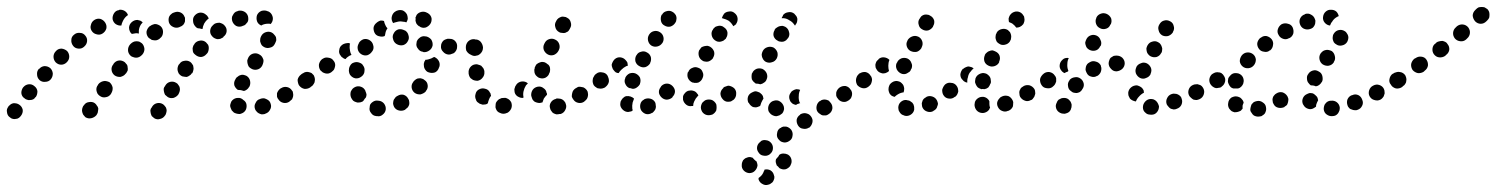

<svg xmlns="http://www.w3.org/2000/svg" viewBox="-36 -306 4280 549"><path d="M440 14Q441 10 440 6Q439 1 436 -2Q433 -6 430 -8Q422 -13 413 -11Q404 -9 399 -1L398 1Q395 4 394 9Q394 13 395 18Q396 22 398 26Q401 29 405 32Q413 37 422 34Q431 32 436 24L437 23Q439 19 440 14ZM29 8Q27 -1 20 -6Q16 -9 12 -10Q7 -11 3 -11Q-2 -10 -5 -8Q-9 -5 -12 -2V-1Q-18 6 -16 15Q-15 25 -7 30Q-4 33 1 34Q5 35 9 34Q14 34 18 31Q21 29 24 25Q30 17 29 8ZM244 13Q245 8 245 4Q244 -1 241 -4Q239 -8 235 -11Q228 -16 218 -14Q209 -13 204 -5L202 -3Q200 1 199 5Q198 10 199 14Q200 18 202 22Q205 26 208 29Q216 34 225 32Q234 30 240 23L241 21Q244 17 244 13ZM736 8Q741 0 738 -9Q737 -13 734 -17Q731 -20 727 -22Q723 -24 719 -25Q714 -25 710 -24L708 -23Q699 -21 695 -12Q690 -4 693 5Q694 9 697 12Q700 16 704 18Q708 20 712 21Q717 21 721 20L723 19Q732 16 736 8ZM641 19Q645 20 650 20Q654 19 658 17Q662 15 665 11Q670 4 669 -6Q668 -15 660 -20Q653 -27 644 -26Q635 -26 628 -19Q625 -16 624 -12Q622 -7 622 -3Q623 2 625 6Q626 10 630 13Q631 14 633 16Q637 18 641 19ZM799 -22Q801 -26 802 -30Q803 -35 802 -39Q802 -44 799 -47Q794 -55 785 -57Q776 -59 768 -54L766 -53Q762 -50 760 -47Q757 -43 756 -39Q756 -34 756 -30Q757 -25 760 -22Q765 -14 774 -12Q783 -10 791 -15L792 -16Q796 -19 799 -22ZM71 -45Q70 -54 62 -60Q55 -66 46 -65Q37 -64 31 -57L30 -56Q25 -49 25 -40Q26 -30 34 -25Q37 -22 41 -21Q46 -19 50 -20Q55 -20 59 -22Q63 -24 65 -28H66Q71 -35 71 -45ZM478 -46Q479 -51 478 -55Q477 -60 474 -63Q472 -67 468 -69Q460 -74 451 -72Q442 -70 437 -62L436 -60Q433 -57 432 -52Q432 -48 433 -43Q434 -39 436 -35Q439 -32 443 -29Q450 -24 460 -26Q469 -29 474 -36L475 -38Q477 -42 478 -46ZM286 -56Q284 -65 277 -71Q273 -73 268 -74Q264 -75 260 -74Q255 -73 252 -71Q248 -69 245 -65L244 -63Q241 -59 240 -55Q239 -51 240 -46Q241 -42 243 -38Q246 -34 249 -32Q257 -26 266 -28Q275 -29 281 -37L282 -39Q287 -47 286 -56ZM637 -79 638 -81Q640 -85 644 -87Q647 -90 651 -91Q656 -93 660 -92Q665 -91 669 -89Q677 -84 679 -75Q681 -66 677 -58L676 -57Q674 -53 670 -50Q666 -47 662 -46Q662 -46 662 -46Q661 -46 661 -46Q653 -49 644 -49Q637 -54 634 -62Q632 -71 637 -79ZM858 -64Q861 -68 862 -72Q862 -76 861 -81Q860 -85 858 -89Q852 -96 843 -98Q834 -100 826 -94L825 -93Q821 -90 819 -87Q816 -83 815 -78Q815 -74 816 -70Q817 -65 819 -62Q825 -54 834 -52Q843 -51 851 -56L852 -57Q856 -60 858 -64ZM115 -96Q114 -105 108 -111Q101 -117 91 -117Q82 -116 76 -109H75Q69 -102 70 -93Q70 -84 77 -77Q84 -71 93 -72Q103 -72 109 -79Q115 -86 115 -96ZM329 -104Q330 -109 329 -113Q329 -118 327 -121Q324 -125 321 -128Q313 -134 304 -133Q295 -132 289 -124L288 -122Q282 -115 283 -106Q284 -97 291 -91Q295 -88 299 -87Q303 -86 308 -86Q312 -87 316 -89Q320 -91 323 -95L325 -97Q327 -100 329 -104ZM517 -106Q518 -110 517 -114Q517 -119 514 -122Q512 -126 508 -129Q500 -134 491 -132Q482 -131 477 -123L475 -121Q473 -118 472 -113Q471 -109 472 -104Q473 -100 475 -96Q477 -93 481 -90Q485 -87 489 -87Q494 -86 498 -86Q502 -87 506 -90Q510 -92 512 -96L514 -97Q516 -101 517 -106ZM671 -133Q671 -128 672 -124Q673 -120 675 -116Q678 -112 682 -110Q690 -105 699 -107Q708 -109 713 -117L714 -119Q716 -123 717 -128Q718 -132 717 -136Q715 -141 713 -144Q710 -148 706 -150Q698 -155 689 -153Q680 -151 675 -143L674 -141Q672 -137 671 -133ZM162 -144Q162 -153 156 -160Q149 -166 140 -167Q130 -167 124 -160Q117 -153 117 -144Q117 -135 123 -128Q130 -121 139 -121Q148 -121 155 -128Q162 -135 162 -144ZM377 -166Q376 -176 370 -182Q366 -185 362 -187Q358 -188 354 -188Q349 -188 345 -186Q341 -184 338 -181L336 -179Q330 -172 330 -163Q330 -154 337 -147Q340 -144 344 -143Q349 -141 353 -141Q358 -141 362 -143Q366 -145 369 -148L371 -150Q377 -157 377 -166ZM560 -161Q561 -165 561 -169Q561 -174 559 -178Q556 -182 553 -185Q546 -191 537 -190Q527 -189 521 -182L520 -180Q517 -177 516 -173Q514 -168 515 -164Q515 -159 517 -155Q519 -152 523 -149Q530 -143 539 -143Q548 -144 554 -151L556 -153Q559 -156 560 -161ZM213 -188Q214 -197 208 -204Q202 -212 192 -212Q183 -213 176 -207Q168 -201 168 -192Q167 -183 173 -175Q178 -168 188 -167Q197 -166 204 -172L205 -173Q212 -179 213 -188ZM708 -193Q707 -188 709 -184Q710 -180 713 -176Q716 -173 720 -171Q728 -167 737 -170Q746 -172 750 -181L751 -183Q753 -187 754 -191Q754 -195 753 -200Q751 -204 748 -207Q745 -211 741 -213Q733 -217 724 -214Q715 -211 711 -203L710 -201Q708 -197 708 -193ZM430 -212Q431 -221 426 -228Q423 -232 419 -234Q415 -236 411 -237Q406 -238 402 -236Q398 -235 394 -232L392 -231Q385 -225 383 -216Q382 -207 388 -199Q391 -196 395 -194Q398 -191 403 -191Q407 -190 412 -191Q416 -192 420 -195L422 -197Q429 -202 430 -212ZM612 -216Q613 -225 607 -232Q604 -236 600 -238Q596 -240 592 -241Q587 -241 583 -240Q578 -239 575 -236L573 -234Q566 -228 565 -219Q564 -210 570 -203Q573 -199 577 -197Q581 -195 585 -194Q590 -194 594 -195Q598 -197 602 -199L603 -201Q611 -207 612 -216ZM268 -224Q270 -233 265 -241Q260 -249 251 -252Q242 -254 234 -249Q226 -244 224 -235Q221 -226 226 -218Q231 -210 240 -208Q249 -205 257 -210Q265 -215 268 -224ZM341 -209Q337 -212 335 -217Q333 -222 333 -227V-228Q334 -237 341 -243Q348 -249 357 -249Q361 -248 365 -247Q369 -245 372 -242Q369 -239 367 -236Q362 -228 361 -219Q361 -214 361 -210Q357 -211 353 -211Q347 -210 341 -209ZM533 -225Q532 -225 530 -225Q528 -226 526 -227Q524 -229 522 -231Q522 -231 522 -231Q516 -238 516 -247Q515 -256 522 -263Q525 -266 529 -268Q533 -270 538 -270Q542 -270 547 -268Q551 -266 554 -263Q556 -262 557 -260Q558 -258 559 -257Q560 -255 561 -253L559 -252Q552 -246 548 -239Q544 -231 543 -223Q543 -223 543 -223Q542 -223 542 -223Q538 -224 533 -225ZM478 -229 476 -228Q467 -225 459 -229Q450 -233 447 -242Q446 -246 446 -250Q446 -255 448 -259Q450 -263 454 -266Q457 -269 461 -270L464 -271Q472 -274 481 -270Q489 -266 492 -257Q493 -256 493 -255Q493 -254 493 -253Q493 -250 493 -247Q493 -246 493 -245Q492 -240 488 -235Q484 -231 478 -229ZM666 -236Q669 -239 672 -243Q674 -247 674 -251Q674 -256 673 -260Q670 -269 662 -273Q654 -277 645 -275L643 -274Q638 -273 635 -270Q632 -267 630 -263Q627 -259 627 -254Q627 -250 628 -246Q631 -237 639 -232Q647 -228 656 -231L658 -232Q663 -233 666 -236ZM290 -268Q295 -276 304 -277L305 -278Q313 -279 320 -275Q327 -271 330 -263Q328 -262 326 -260Q319 -254 315 -245Q312 -239 311 -233Q303 -232 295 -237Q288 -242 286 -251Q285 -260 290 -268ZM704 -270Q707 -273 712 -275Q716 -276 720 -276Q725 -276 729 -274Q730 -274 732 -273Q740 -269 743 -260Q746 -252 742 -243Q741 -242 740 -240Q739 -239 738 -237Q737 -238 736 -238Q726 -239 717 -236Q714 -235 711 -233Q702 -237 699 -245Q696 -254 699 -263Q701 -267 704 -270Z M1058 22Q1066 16 1067 7Q1068 -2 1062 -10Q1056 -17 1047 -18Q1047 -18 1046 -18Q1042 -19 1037 -18Q1033 -17 1029 -14Q1026 -12 1023 -8Q1021 -4 1021 1Q1019 10 1025 17Q1030 25 1040 26Q1041 26 1042 26Q1051 28 1058 22ZM1130 1Q1133 -3 1134 -7Q1135 -11 1134 -16Q1134 -20 1131 -24Q1127 -32 1118 -35Q1109 -37 1101 -32L1099 -31Q1095 -29 1093 -25Q1090 -22 1089 -18Q1088 -13 1088 -9Q1089 -4 1091 0Q1096 8 1105 10Q1114 12 1122 8L1123 7Q1127 4 1130 1ZM991 -13Q986 -12 982 -14Q978 -15 974 -18Q971 -21 969 -25Q968 -26 968 -27Q966 -31 966 -36Q966 -40 967 -44Q969 -48 972 -52Q975 -55 979 -57Q987 -61 996 -58Q1005 -55 1009 -46Q1009 -46 1009 -45Q1011 -41 1012 -36Q1012 -31 1010 -27Q1006 -23 1004 -19Q1004 -18 1003 -18Q1002 -17 1001 -16Q1000 -15 999 -15Q995 -13 991 -13ZM1187 -62Q1186 -72 1178 -77Q1175 -80 1171 -81Q1166 -83 1162 -82Q1157 -82 1153 -79Q1150 -77 1147 -74L1146 -72Q1140 -65 1141 -56Q1142 -47 1149 -41Q1153 -38 1157 -37Q1161 -36 1166 -36Q1170 -37 1174 -39Q1178 -41 1181 -44L1182 -46Q1188 -53 1187 -62ZM861 -66Q864 -70 864 -74Q865 -78 864 -83Q863 -87 861 -91Q858 -94 855 -97Q851 -99 846 -100Q842 -101 838 -100Q833 -99 830 -96L828 -95Q824 -93 822 -89Q820 -85 819 -81Q818 -77 819 -72Q820 -68 823 -64Q828 -57 837 -55Q846 -53 854 -59H855Q859 -62 861 -66ZM962 -100Q963 -95 965 -92Q968 -88 971 -86Q975 -83 980 -82Q989 -81 996 -86Q1004 -91 1006 -100V-102Q1007 -106 1006 -111Q1005 -115 1002 -119Q1000 -123 996 -125Q992 -127 988 -128Q984 -129 979 -128Q975 -127 971 -125Q967 -122 965 -118Q963 -115 962 -110V-109Q961 -104 962 -100ZM919 -107Q921 -111 922 -116Q923 -120 922 -124Q921 -129 918 -132Q913 -140 903 -141Q894 -143 887 -138L885 -137Q878 -131 876 -122Q875 -113 880 -105Q883 -102 887 -99Q891 -97 895 -96Q899 -95 904 -96Q908 -97 912 -100L913 -101Q917 -104 919 -107ZM1219 -113 1220 -114Q1223 -123 1219 -131Q1215 -139 1206 -143Q1206 -143 1205 -143Q1205 -143 1205 -143Q1197 -138 1188 -136Q1184 -135 1180 -135Q1180 -133 1179 -132Q1178 -131 1177 -129V-128Q1175 -123 1176 -119Q1176 -114 1178 -110Q1180 -106 1183 -103Q1186 -100 1190 -99Q1199 -96 1208 -99Q1216 -103 1219 -112ZM934 -163Q935 -173 943 -178L944 -179Q948 -181 952 -182Q957 -183 961 -183Q962 -183 963 -182Q964 -182 965 -182Q965 -180 964 -178Q963 -169 965 -160Q966 -154 969 -149Q963 -147 958 -143Q955 -141 952 -137Q947 -138 944 -141Q940 -143 938 -147Q932 -154 934 -163ZM987 -165Q989 -156 997 -151Q1005 -146 1014 -148Q1023 -151 1028 -159L1029 -160Q1034 -168 1031 -177Q1029 -186 1021 -191Q1013 -196 1004 -194Q995 -191 990 -183V-182Q985 -174 987 -165ZM1336 -155Q1342 -162 1342 -171Q1342 -175 1341 -180Q1339 -184 1336 -187Q1333 -190 1328 -192Q1324 -193 1320 -194H1318Q1309 -194 1302 -187Q1296 -180 1296 -171Q1296 -167 1297 -162Q1299 -158 1302 -155Q1305 -152 1309 -150Q1314 -149 1318 -149H1320Q1329 -148 1336 -155ZM1256 -152Q1261 -153 1264 -156Q1267 -159 1269 -163Q1271 -167 1271 -172Q1272 -181 1266 -188Q1260 -195 1250 -195H1249Q1244 -196 1240 -194Q1236 -193 1232 -190Q1229 -187 1227 -183Q1225 -179 1225 -174Q1224 -165 1231 -158Q1237 -151 1246 -150H1248Q1252 -150 1256 -152ZM1192 -162Q1199 -167 1201 -176Q1202 -185 1197 -193Q1191 -200 1182 -202H1180Q1176 -203 1172 -202Q1167 -201 1164 -198Q1160 -195 1158 -192Q1155 -188 1155 -183Q1153 -174 1159 -167Q1164 -159 1173 -158L1175 -157Q1184 -156 1192 -162ZM1117 -177Q1126 -180 1130 -188Q1135 -196 1132 -205Q1130 -214 1122 -219Q1121 -219 1121 -219Q1112 -224 1103 -222Q1094 -219 1090 -211Q1085 -203 1088 -194Q1090 -185 1098 -180Q1099 -180 1100 -179Q1108 -175 1117 -177ZM1032 -226Q1033 -235 1041 -241L1042 -242Q1046 -245 1051 -247Q1056 -248 1062 -246Q1063 -240 1066 -234Q1068 -229 1072 -225Q1071 -223 1070 -222Q1066 -215 1065 -206Q1065 -205 1064 -203Q1057 -200 1050 -202Q1042 -203 1037 -209Q1032 -216 1032 -226ZM1169 -272Q1178 -274 1186 -269Q1187 -269 1188 -268Q1196 -263 1198 -254Q1199 -244 1194 -237Q1191 -233 1188 -231Q1184 -228 1180 -227Q1175 -226 1171 -227Q1166 -228 1163 -231Q1162 -231 1162 -231Q1158 -234 1155 -238Q1153 -242 1152 -247Q1153 -252 1152 -256Q1153 -258 1154 -260Q1154 -261 1155 -263Q1160 -270 1169 -272ZM1085 -261Q1088 -270 1096 -274Q1097 -275 1098 -275Q1107 -279 1116 -276Q1124 -272 1128 -264Q1130 -258 1130 -252Q1129 -247 1126 -242Q1121 -244 1116 -244Q1107 -246 1098 -243Q1093 -242 1088 -240Q1088 -241 1087 -242Q1086 -243 1086 -244Q1082 -252 1085 -261Z M1580 9Q1585 0 1582 -8Q1581 -13 1578 -16Q1575 -20 1571 -22Q1567 -24 1563 -24Q1558 -25 1554 -24Q1553 -23 1553 -23Q1544 -21 1539 -13Q1534 -5 1537 4Q1538 9 1541 12Q1543 16 1547 18Q1551 20 1555 21Q1560 21 1564 20Q1565 20 1567 20Q1576 17 1580 9ZM1426 4Q1429 -4 1426 -13Q1424 -17 1421 -20Q1418 -23 1413 -25Q1409 -27 1405 -26Q1400 -26 1396 -25Q1396 -24 1395 -24Q1391 -23 1388 -20Q1384 -16 1382 -12Q1381 -8 1381 -4Q1380 1 1382 5Q1385 14 1394 17Q1402 21 1411 18Q1412 17 1414 17Q1422 13 1426 4ZM1348 -7Q1344 -6 1340 -8Q1335 -9 1332 -12Q1328 -14 1326 -18Q1326 -19 1325 -21Q1321 -29 1324 -38Q1326 -47 1335 -51Q1343 -55 1352 -52Q1361 -50 1365 -41Q1365 -41 1366 -40Q1367 -38 1367 -36Q1368 -34 1368 -32Q1364 -27 1362 -21Q1360 -16 1359 -11Q1358 -10 1358 -10Q1357 -10 1357 -9Q1353 -7 1348 -7ZM1502 -12Q1497 -13 1493 -15Q1490 -17 1487 -21Q1485 -25 1484 -29Q1483 -31 1483 -32Q1482 -41 1487 -49Q1492 -56 1501 -58Q1511 -60 1518 -54Q1526 -49 1527 -40Q1528 -39 1528 -39Q1528 -38 1528 -37Q1528 -36 1528 -35Q1523 -30 1519 -24Q1517 -19 1515 -13Q1514 -13 1513 -13Q1512 -12 1510 -12Q1506 -11 1502 -12ZM1642 -23Q1644 -26 1645 -31Q1646 -35 1645 -40Q1645 -44 1642 -48Q1640 -51 1636 -54Q1632 -57 1628 -57Q1624 -58 1619 -58Q1615 -57 1611 -54L1609 -53Q1606 -51 1603 -47Q1601 -44 1600 -39Q1599 -35 1599 -30Q1600 -26 1603 -22Q1608 -14 1617 -12Q1626 -10 1634 -15L1636 -17Q1639 -19 1642 -23ZM1461 -45Q1463 -54 1468 -62Q1471 -65 1473 -67Q1473 -68 1473 -68Q1473 -68 1473 -68Q1466 -74 1456 -73Q1447 -72 1441 -65L1440 -63Q1437 -60 1436 -55Q1434 -51 1435 -47Q1435 -42 1437 -38Q1439 -34 1443 -31Q1446 -29 1451 -27Q1455 -26 1459 -26Q1460 -27 1460 -27Q1461 -27 1461 -27Q1461 -27 1461 -28Q1459 -36 1461 -45ZM1705 -72Q1706 -81 1701 -89Q1695 -96 1686 -98Q1677 -100 1669 -94L1668 -93Q1664 -91 1662 -87Q1659 -83 1659 -79Q1658 -74 1659 -70Q1660 -65 1662 -62Q1665 -58 1669 -56Q1672 -53 1677 -53Q1681 -52 1686 -53Q1690 -54 1694 -56L1695 -57Q1703 -63 1705 -72ZM1307 -86Q1309 -82 1313 -80Q1316 -77 1321 -76Q1325 -75 1330 -75Q1339 -77 1344 -84Q1350 -91 1349 -101V-103Q1348 -107 1346 -111Q1343 -115 1340 -118Q1336 -120 1332 -121Q1328 -123 1323 -122Q1314 -121 1308 -113Q1303 -106 1304 -97V-95Q1305 -90 1307 -86ZM1492 -102Q1492 -98 1494 -94Q1496 -90 1500 -87Q1503 -84 1507 -83Q1516 -80 1524 -84Q1533 -89 1535 -98L1536 -99Q1537 -104 1537 -108Q1537 -113 1535 -117Q1533 -121 1529 -123Q1526 -126 1521 -128Q1517 -129 1513 -129Q1508 -128 1504 -126Q1500 -124 1497 -121Q1495 -117 1493 -113V-111Q1491 -107 1492 -102ZM1306 -153Q1313 -146 1322 -146Q1327 -147 1331 -148Q1335 -150 1338 -153Q1341 -156 1343 -160Q1345 -165 1345 -169V-171Q1344 -180 1338 -187Q1331 -194 1322 -193Q1317 -193 1313 -192Q1309 -190 1306 -187Q1303 -184 1301 -180Q1299 -175 1300 -171V-169Q1300 -160 1306 -153ZM1519 -163Q1523 -154 1531 -150Q1539 -146 1548 -149Q1557 -153 1561 -161L1562 -163Q1566 -171 1563 -180Q1560 -189 1551 -193Q1543 -197 1534 -194Q1525 -191 1521 -182L1520 -180Q1516 -172 1519 -163ZM1552 -228Q1554 -219 1563 -214Q1566 -212 1571 -212Q1575 -211 1580 -212Q1584 -214 1588 -216Q1591 -219 1593 -223L1594 -225Q1599 -233 1596 -242Q1594 -251 1586 -255Q1582 -258 1577 -258Q1573 -259 1569 -258Q1564 -256 1561 -254Q1557 -251 1555 -247L1554 -245Q1549 -237 1552 -228Z M2148 184Q2150 181 2150 179Q2159 177 2167 181Q2175 186 2177 195Q2179 199 2178 204Q2177 208 2175 212Q2173 216 2169 218Q2166 221 2161 222Q2152 225 2144 220Q2136 216 2133 207Q2133 206 2133 205Q2133 204 2133 203Q2135 201 2138 199Q2145 193 2148 184ZM2129 161Q2128 158 2127 155Q2126 155 2126 155Q2120 150 2116 145Q2114 144 2112 144Q2110 143 2108 143Q2103 143 2099 145Q2095 146 2092 149Q2088 152 2087 156Q2085 160 2085 165Q2084 175 2091 182Q2097 188 2106 189Q2116 189 2122 183Q2129 176 2130 167V166Q2130 164 2129 161ZM2227 150Q2229 159 2224 167V168Q2221 172 2218 174Q2214 177 2210 178Q2205 179 2201 178Q2197 177 2193 175Q2193 175 2192 174Q2192 174 2192 174Q2192 174 2192 174Q2189 170 2185 167Q2184 165 2184 164Q2183 162 2183 161Q2182 158 2182 155Q2182 152 2183 149Q2187 145 2190 141Q2191 139 2192 137Q2197 133 2204 133Q2211 133 2217 136Q2225 141 2227 150ZM2165 135Q2165 135 2165 135Q2173 129 2174 120Q2175 111 2170 104Q2164 96 2155 95Q2146 93 2139 98V99Q2131 104 2129 113Q2127 122 2133 130Q2138 138 2147 139Q2156 141 2164 136Q2164 136 2165 135ZM2230 83Q2232 74 2227 66Q2224 62 2221 60Q2217 57 2212 56Q2208 56 2204 56Q2199 57 2196 60H2195Q2187 65 2186 75Q2184 84 2189 91Q2192 95 2196 98Q2199 100 2204 101Q2208 102 2212 101Q2217 100 2221 97Q2229 92 2230 83ZM2287 44Q2289 35 2283 27Q2281 24 2277 21Q2273 19 2269 18Q2265 17 2260 18Q2256 19 2252 21V22Q2244 27 2242 36Q2241 45 2246 53Q2251 61 2260 62Q2269 64 2277 59H2278Q2285 53 2287 44ZM2197 21Q2201 19 2203 15Q2205 11 2206 6Q2206 2 2205 -2Q2202 -11 2194 -16Q2186 -21 2177 -18Q2168 -16 2163 -7Q2159 1 2161 10Q2162 14 2165 17Q2168 21 2172 23Q2176 25 2180 26Q2184 27 2189 25Q2194 24 2197 21ZM2344 5Q2345 -4 2340 -11Q2337 -15 2334 -18Q2330 -20 2326 -21Q2321 -22 2317 -21Q2312 -20 2309 -17H2308Q2301 -12 2299 -3Q2297 7 2302 14Q2305 18 2309 20Q2312 23 2317 24Q2321 24 2326 24Q2330 23 2334 20Q2342 15 2344 5ZM2007 17Q2010 14 2012 10Q2013 5 2013 1Q2013 -4 2012 -8Q2008 -16 2000 -20Q1991 -23 1982 -20Q1978 -18 1975 -15Q1971 -12 1970 -8Q1968 -3 1968 1Q1968 6 1970 10Q1973 18 1982 22Q1990 25 1999 22H2000Q2004 20 2007 17ZM1835 11Q1838 8 1839 3Q1840 -1 1839 -5Q1839 -10 1837 -14Q1832 -22 1823 -24Q1814 -26 1806 -22L1805 -21Q1797 -17 1795 -8Q1793 1 1797 9Q1802 17 1811 20Q1820 22 1828 17H1829Q1832 15 1835 11ZM1749 11Q1741 6 1738 -3Q1737 -8 1738 -12Q1738 -16 1741 -20Q1743 -24 1747 -27Q1750 -30 1754 -31Q1761 -32 1767 -30Q1773 -28 1777 -24Q1775 -19 1773 -13Q1771 -4 1772 5Q1773 7 1773 10Q1772 11 1770 12Q1768 13 1766 13Q1757 16 1749 11ZM2126 1Q2122 1 2117 0Q2113 -2 2110 -5Q2107 -8 2105 -12H2104Q2100 -21 2103 -30Q2106 -38 2115 -42Q2119 -44 2123 -45Q2128 -45 2132 -43Q2136 -42 2139 -39Q2143 -36 2145 -32Q2146 -30 2146 -28Q2147 -26 2147 -24Q2145 -21 2144 -19Q2140 -12 2138 -4Q2137 -3 2137 -3Q2136 -2 2135 -2Q2131 0 2126 1ZM1927 -6Q1919 -12 1917 -21Q1917 -26 1917 -30Q1918 -35 1921 -38Q1924 -42 1927 -44Q1931 -47 1936 -47Q1940 -48 1944 -47Q1949 -46 1952 -44Q1955 -42 1957 -39Q1960 -36 1961 -33Q1960 -32 1959 -31Q1953 -25 1949 -16Q1946 -10 1946 -3Q1945 -3 1945 -3Q1944 -3 1943 -3Q1934 -1 1927 -6ZM2221 -24Q2220 -29 2221 -33Q2222 -37 2225 -41Q2227 -45 2231 -47Q2236 -50 2241 -51Q2247 -51 2252 -49Q2248 -41 2248 -32Q2247 -23 2250 -14Q2251 -13 2252 -11Q2250 -11 2249 -10Q2244 -9 2240 -6Q2235 -7 2231 -9Q2227 -12 2224 -16Q2222 -20 2221 -24ZM2397 -25Q2399 -29 2400 -33Q2401 -38 2400 -42Q2399 -47 2396 -50Q2391 -58 2382 -60Q2373 -61 2365 -56Q2361 -53 2359 -50Q2356 -46 2355 -41Q2355 -37 2355 -33Q2356 -28 2359 -25Q2364 -17 2373 -15Q2383 -13 2390 -19H2391Q2394 -22 2397 -25ZM2062 -21Q2069 -28 2069 -37Q2070 -46 2064 -53Q2061 -56 2057 -58Q2053 -60 2048 -61Q2044 -61 2040 -59Q2035 -58 2032 -55V-54Q2025 -48 2024 -39Q2024 -30 2030 -23Q2033 -19 2037 -17Q2041 -15 2045 -15Q2050 -15 2054 -16Q2058 -18 2062 -21ZM1892 -36Q1894 -40 1894 -45Q1894 -49 1892 -53Q1890 -57 1887 -60Q1880 -67 1871 -67Q1862 -67 1855 -60Q1852 -56 1850 -52Q1848 -48 1848 -43Q1848 -39 1850 -35Q1852 -31 1855 -28Q1862 -21 1871 -21Q1881 -22 1887 -28V-29Q1890 -32 1892 -36ZM1752 -66Q1748 -74 1752 -83V-84Q1756 -92 1764 -96Q1773 -99 1781 -96Q1790 -92 1794 -84Q1797 -75 1794 -67V-66Q1791 -60 1785 -56Q1780 -52 1773 -52Q1769 -53 1766 -54Q1765 -54 1765 -54Q1764 -54 1764 -54Q1764 -54 1764 -54Q1756 -57 1752 -66ZM2453 -64Q2456 -68 2456 -73Q2457 -77 2456 -81Q2455 -86 2453 -89Q2447 -97 2438 -99Q2429 -100 2421 -95Q2417 -92 2415 -88Q2413 -85 2412 -80Q2411 -76 2412 -71Q2413 -67 2415 -63Q2421 -56 2430 -54Q2439 -52 2447 -58Q2451 -61 2453 -64ZM1701 -65Q1704 -69 1705 -73Q1705 -78 1704 -82Q1703 -86 1701 -90Q1696 -98 1686 -99Q1677 -101 1670 -96L1669 -95Q1665 -93 1663 -89Q1661 -85 1660 -81Q1659 -77 1660 -72Q1661 -68 1664 -64Q1669 -57 1678 -55Q1687 -53 1695 -59Q1699 -61 1701 -65ZM2113 -87Q2113 -92 2114 -96L2115 -97Q2118 -105 2127 -109Q2135 -112 2144 -109Q2148 -107 2151 -104Q2154 -101 2156 -97Q2158 -92 2158 -88Q2158 -83 2156 -79Q2154 -73 2149 -70Q2144 -66 2138 -65Q2132 -67 2125 -67Q2122 -69 2119 -72Q2116 -75 2114 -79Q2113 -83 2113 -87ZM1931 -83Q1928 -91 1931 -100H1932Q1935 -109 1944 -112Q1952 -116 1961 -112Q1970 -109 1973 -100Q1977 -92 1973 -83Q1971 -78 1968 -75Q1965 -72 1961 -70Q1958 -69 1956 -69Q1953 -69 1951 -69Q1950 -69 1949 -69Q1947 -70 1945 -70Q1945 -70 1944 -70Q1944 -70 1944 -70Q1935 -74 1931 -83ZM1715 -112Q1713 -117 1713 -121Q1714 -125 1716 -129Q1718 -133 1721 -136L1722 -137Q1729 -143 1738 -142Q1747 -141 1753 -134Q1756 -131 1758 -127Q1759 -122 1759 -118Q1757 -117 1755 -117Q1747 -113 1740 -106Q1736 -102 1733 -97Q1729 -97 1725 -99Q1722 -101 1719 -105Q1716 -108 1715 -112ZM1781 -130Q1784 -121 1792 -117Q1800 -112 1809 -114Q1818 -117 1823 -125V-126Q1827 -134 1825 -143Q1822 -152 1814 -156Q1806 -161 1797 -158Q1788 -156 1784 -148L1783 -147Q1779 -139 1781 -130ZM2145 -160Q2143 -156 2142 -151Q2142 -147 2143 -143Q2145 -138 2147 -135Q2150 -131 2154 -129Q2163 -125 2171 -128Q2180 -130 2185 -139Q2189 -147 2187 -156Q2184 -165 2176 -170Q2167 -174 2158 -171Q2149 -168 2145 -160ZM1962 -147Q1964 -138 1972 -133Q1976 -130 1980 -130Q1985 -129 1989 -130Q1993 -131 1997 -134Q2001 -137 2003 -140V-141Q2008 -149 2006 -158Q2003 -167 1995 -172Q1992 -174 1987 -175Q1983 -175 1978 -174Q1974 -173 1970 -171Q1967 -168 1965 -164H1964Q1960 -156 1962 -147ZM1817 -190Q1819 -181 1826 -176Q1834 -171 1843 -173Q1852 -175 1857 -182L1858 -183Q1863 -191 1861 -200Q1859 -209 1851 -214Q1843 -219 1834 -217Q1825 -215 1820 -207Q1815 -199 1817 -190ZM2176 -203Q2179 -194 2187 -190Q2191 -187 2195 -187Q2200 -186 2204 -187Q2208 -188 2212 -191Q2215 -194 2218 -198Q2223 -206 2220 -215Q2218 -224 2210 -229Q2206 -231 2202 -232Q2197 -232 2193 -231Q2189 -230 2185 -227Q2181 -225 2179 -221V-220Q2174 -212 2176 -203ZM1999 -205Q2001 -196 2008 -191Q2012 -188 2016 -187Q2021 -186 2025 -187Q2029 -188 2033 -190Q2037 -193 2040 -196V-197Q2045 -204 2044 -214Q2042 -223 2034 -228Q2031 -231 2026 -232Q2022 -233 2018 -232Q2013 -231 2009 -229Q2006 -226 2003 -223V-222Q1997 -215 1999 -205ZM1854 -246Q1856 -237 1864 -233Q1872 -228 1881 -230Q1890 -233 1895 -241Q1898 -245 1898 -250Q1899 -254 1898 -258Q1897 -263 1894 -266Q1891 -270 1887 -272Q1879 -277 1870 -274Q1861 -272 1857 -264H1856Q1852 -256 1854 -246ZM2033 -264V-265Q2038 -272 2048 -273Q2057 -275 2064 -269Q2072 -263 2073 -254Q2074 -245 2069 -238V-237Q2067 -235 2065 -234Q2063 -232 2061 -231Q2060 -233 2059 -234Q2054 -242 2047 -247Q2040 -251 2032 -253Q2030 -254 2028 -254Q2029 -257 2030 -259Q2031 -262 2033 -264ZM2203 -262V-263Q2209 -270 2218 -271Q2227 -273 2235 -267Q2238 -264 2241 -260Q2243 -257 2244 -252Q2244 -248 2243 -243Q2242 -239 2239 -236V-235Q2239 -235 2238 -234Q2238 -233 2237 -233Q2236 -235 2234 -237Q2229 -244 2221 -248Q2214 -253 2205 -254Q2202 -254 2199 -254Q2200 -257 2201 -258Q2202 -260 2203 -262Z M2568 22Q2560 27 2551 25L2549 24Q2545 23 2542 21Q2538 18 2536 14Q2533 10 2533 6Q2532 2 2533 -3Q2535 -12 2543 -17Q2551 -22 2560 -19H2561Q2566 -18 2569 -15Q2573 -13 2575 -9Q2576 -8 2576 -7Q2577 -5 2577 -4Q2578 -1 2578 2Q2578 4 2578 5Q2578 7 2578 8Q2576 17 2568 22ZM2771 17Q2762 16 2756 9Q2755 8 2754 6Q2752 3 2751 -2Q2750 -6 2751 -10Q2751 -15 2754 -19Q2756 -22 2760 -25Q2767 -30 2777 -29Q2786 -27 2791 -20Q2792 -19 2792 -18Q2793 -17 2793 -16Q2793 -13 2793 -9Q2793 -3 2795 2Q2793 5 2792 8Q2790 10 2788 12Q2780 18 2771 17ZM2640 6Q2643 3 2644 -2Q2646 -6 2646 -10Q2645 -15 2643 -19Q2639 -27 2630 -30Q2621 -33 2613 -29L2612 -28Q2608 -26 2605 -23Q2602 -20 2601 -15Q2599 -11 2600 -7Q2600 -2 2602 2Q2606 10 2615 13Q2624 16 2632 12L2633 11Q2637 9 2640 6ZM2855 6Q2858 3 2860 -1Q2861 -5 2861 -10Q2862 -14 2860 -18Q2856 -27 2848 -31Q2839 -34 2831 -31L2829 -30Q2825 -29 2822 -25Q2819 -22 2817 -18Q2815 -14 2815 -10Q2815 -5 2817 -1Q2821 8 2829 11Q2838 15 2846 11H2847Q2852 9 2855 6ZM2919 -26Q2922 -29 2923 -34Q2925 -38 2924 -42Q2924 -47 2922 -51Q2917 -59 2908 -62Q2899 -64 2891 -60L2890 -59Q2886 -57 2883 -54Q2881 -50 2879 -46Q2878 -42 2879 -37Q2879 -33 2881 -29Q2886 -21 2895 -18Q2903 -15 2912 -20H2913Q2917 -22 2919 -26ZM2701 -36Q2703 -40 2704 -44Q2704 -49 2703 -53Q2702 -57 2699 -61Q2696 -65 2692 -67Q2688 -69 2684 -69Q2680 -70 2675 -69Q2671 -68 2667 -65L2666 -64Q2663 -61 2661 -57Q2659 -53 2658 -49Q2658 -45 2659 -40Q2660 -36 2663 -32Q2668 -25 2678 -24Q2687 -23 2694 -29H2695Q2699 -32 2701 -36ZM2505 -46Q2504 -51 2505 -55V-56Q2506 -60 2508 -64Q2511 -68 2514 -70Q2518 -73 2523 -74Q2527 -75 2531 -74Q2536 -73 2539 -71Q2543 -68 2546 -64Q2548 -61 2549 -56Q2550 -52 2549 -48V-46Q2549 -45 2548 -44Q2548 -43 2548 -42Q2539 -41 2531 -36Q2526 -33 2522 -29Q2518 -30 2514 -32Q2511 -34 2508 -38Q2506 -42 2505 -46ZM2760 -56Q2757 -59 2755 -63Q2753 -67 2752 -71Q2752 -75 2753 -80V-81Q2756 -90 2764 -94Q2773 -99 2782 -96Q2786 -95 2789 -92Q2793 -89 2795 -85Q2797 -81 2797 -77Q2798 -72 2797 -68L2796 -67Q2794 -61 2790 -56Q2785 -52 2779 -51Q2774 -52 2769 -51Q2769 -51 2769 -51Q2768 -52 2768 -52Q2764 -53 2760 -56ZM2980 -64Q2983 -68 2983 -73Q2984 -77 2983 -81Q2982 -86 2980 -89Q2974 -97 2965 -99Q2956 -100 2948 -95V-94Q2940 -89 2938 -80Q2937 -71 2942 -63Q2947 -55 2956 -54Q2966 -52 2973 -57L2974 -58Q2978 -61 2980 -64ZM2454 -65Q2456 -69 2457 -74Q2458 -78 2457 -82Q2456 -87 2453 -90Q2448 -98 2439 -100Q2430 -101 2422 -96H2421Q2418 -93 2415 -89Q2413 -85 2412 -81Q2411 -77 2412 -72Q2413 -68 2415 -64Q2421 -57 2430 -55Q2439 -53 2447 -58L2448 -59Q2451 -62 2454 -65ZM2740 -102Q2743 -107 2748 -110Q2745 -113 2742 -114Q2738 -115 2734 -116Q2730 -116 2726 -114Q2721 -112 2718 -109H2717Q2711 -102 2710 -93Q2710 -83 2717 -77Q2719 -74 2723 -72Q2726 -70 2730 -70Q2729 -78 2732 -86V-87Q2734 -96 2740 -102ZM2526 -117Q2526 -113 2528 -108Q2530 -104 2533 -101Q2536 -98 2540 -96Q2544 -94 2549 -94Q2553 -94 2557 -96Q2561 -98 2565 -101Q2568 -104 2569 -108L2570 -109Q2574 -118 2570 -126Q2567 -135 2558 -139Q2549 -142 2541 -139Q2532 -135 2529 -127L2528 -126Q2526 -122 2526 -117ZM2505 -102 2504 -101Q2501 -99 2496 -97Q2492 -96 2488 -96Q2483 -97 2479 -99Q2475 -101 2472 -105Q2470 -108 2468 -112Q2467 -117 2467 -121Q2468 -126 2470 -130Q2472 -133 2476 -136V-137Q2483 -143 2492 -142Q2501 -141 2507 -135V-134Q2504 -127 2504 -118Q2504 -110 2506 -103Q2506 -103 2505 -103Q2505 -102 2505 -102ZM2779 -130Q2782 -122 2791 -118Q2799 -114 2808 -117Q2817 -120 2821 -128V-130Q2825 -138 2822 -147Q2819 -155 2810 -159Q2806 -161 2802 -162Q2797 -162 2793 -160Q2789 -159 2786 -156Q2782 -153 2780 -149V-148Q2776 -139 2779 -130ZM2557 -173Q2560 -164 2568 -160Q2577 -156 2586 -158Q2594 -161 2599 -169V-170Q2604 -179 2601 -188Q2598 -197 2590 -201Q2581 -205 2573 -202Q2564 -199 2559 -191V-190Q2554 -182 2557 -173ZM2811 -204Q2810 -199 2811 -195Q2812 -191 2814 -187Q2817 -183 2821 -181Q2828 -176 2837 -178Q2847 -180 2852 -188V-189Q2855 -192 2855 -197Q2856 -201 2855 -206Q2854 -210 2852 -214Q2849 -217 2846 -220Q2838 -225 2829 -223Q2819 -221 2814 -213V-212Q2811 -208 2811 -204ZM2591 -235Q2593 -226 2601 -222Q2609 -217 2618 -219Q2627 -222 2632 -230V-231Q2637 -239 2635 -248Q2632 -257 2624 -261Q2620 -264 2616 -264Q2612 -265 2607 -264Q2603 -263 2599 -260Q2596 -257 2594 -253L2593 -252Q2588 -244 2591 -235ZM2852 -263 2853 -264Q2858 -271 2868 -273Q2877 -274 2884 -269Q2888 -266 2890 -262Q2893 -259 2893 -254Q2894 -250 2893 -245Q2892 -241 2890 -237L2889 -236Q2886 -232 2880 -229Q2875 -227 2870 -227Q2865 -234 2858 -239Q2854 -241 2849 -243Q2848 -248 2848 -253Q2849 -258 2852 -263Z M3272 15Q3278 8 3278 -2Q3277 -6 3275 -10Q3273 -14 3270 -17Q3267 -20 3262 -22Q3258 -23 3254 -23H3253Q3244 -22 3238 -15Q3232 -8 3232 1Q3232 6 3234 10Q3236 14 3240 17Q3243 20 3247 21Q3252 22 3256 22H3257Q3266 22 3272 15ZM3028 -2Q3029 -7 3027 -11Q3026 -15 3023 -18Q3020 -22 3016 -24Q3012 -26 3007 -26Q3003 -26 2999 -25Q2995 -23 2991 -21Q2988 -18 2986 -14V-13Q2981 -5 2984 4Q2987 13 2996 17Q3000 19 3004 19Q3009 20 3013 18Q3017 17 3021 14Q3024 11 3026 7V6Q3028 2 3028 -2ZM3342 -6Q3346 -15 3343 -23Q3342 -28 3339 -31Q3336 -34 3332 -36Q3328 -38 3323 -38Q3319 -39 3314 -37Q3305 -34 3301 -25Q3297 -17 3300 -8Q3302 -4 3305 -1Q3308 3 3312 5Q3316 6 3320 7Q3325 7 3329 5Q3338 2 3342 -6ZM3202 -19Q3198 -21 3195 -24Q3193 -28 3191 -32Q3190 -36 3190 -41Q3191 -50 3198 -56Q3205 -62 3215 -62Q3219 -61 3223 -59Q3227 -57 3230 -54Q3232 -51 3234 -48Q3235 -44 3235 -41Q3227 -37 3221 -30Q3215 -24 3212 -16Q3212 -16 3212 -16Q3211 -16 3211 -16Q3206 -17 3202 -19ZM3406 -36Q3409 -45 3405 -53Q3403 -57 3400 -60Q3397 -63 3392 -64Q3388 -66 3384 -65Q3379 -65 3375 -63Q3366 -59 3363 -50Q3360 -41 3364 -33Q3366 -29 3370 -26Q3373 -23 3377 -21Q3382 -20 3386 -20Q3391 -21 3395 -23Q3403 -27 3406 -36ZM3063 -66Q3061 -76 3054 -81Q3046 -87 3037 -85Q3028 -84 3022 -77V-76Q3016 -69 3018 -59Q3019 -50 3027 -45Q3030 -42 3034 -41Q3039 -40 3043 -40Q3048 -41 3052 -43Q3055 -46 3058 -49V-50Q3064 -57 3063 -66ZM3467 -73Q3469 -82 3463 -90Q3461 -94 3457 -96Q3453 -98 3449 -99Q3444 -100 3440 -99Q3436 -98 3432 -95H3431Q3424 -90 3422 -80Q3421 -71 3426 -64Q3429 -60 3432 -58Q3436 -55 3441 -54Q3445 -54 3449 -55Q3454 -56 3457 -58L3458 -59Q3465 -64 3467 -73ZM2980 -65Q2983 -69 2984 -73Q2984 -78 2984 -82Q2983 -87 2980 -90Q2975 -98 2965 -100Q2956 -101 2949 -96L2948 -95Q2941 -90 2939 -81Q2937 -72 2943 -64Q2948 -57 2957 -55Q2966 -53 2974 -59Q2978 -61 2980 -65ZM3212 -96Q3216 -87 3224 -83Q3233 -79 3241 -83Q3250 -86 3254 -94V-95Q3258 -104 3255 -112Q3251 -121 3243 -125Q3234 -129 3226 -125Q3217 -122 3213 -114V-113Q3209 -105 3212 -96ZM3102 -89H3101Q3093 -84 3084 -87Q3075 -89 3071 -98Q3069 -102 3068 -106Q3068 -110 3069 -115Q3070 -119 3073 -123Q3076 -126 3080 -128Q3088 -133 3097 -130Q3106 -128 3111 -120Q3111 -119 3112 -118Q3112 -117 3112 -116Q3113 -114 3113 -113Q3114 -106 3111 -99Q3108 -93 3102 -89ZM3008 -97Q3005 -98 3003 -100Q3001 -101 2999 -104Q2993 -111 2994 -120Q2995 -129 3002 -135L3003 -136Q3006 -139 3011 -140Q3016 -141 3020 -140Q3016 -132 3016 -124Q3015 -114 3018 -106Q3019 -104 3019 -103Q3018 -102 3017 -102Q3017 -102 3017 -101Q3012 -100 3008 -97ZM3157 -102Q3166 -103 3173 -109Q3180 -116 3180 -125Q3180 -134 3173 -141Q3166 -147 3157 -147H3156Q3152 -147 3148 -146Q3144 -144 3140 -141Q3137 -138 3136 -134Q3134 -129 3134 -125Q3134 -116 3141 -109Q3147 -102 3156 -102ZM3242 -168Q3242 -163 3243 -159Q3244 -154 3247 -151Q3250 -147 3254 -145Q3262 -141 3271 -143Q3280 -146 3284 -154L3285 -155Q3287 -159 3287 -163Q3288 -168 3286 -172Q3285 -176 3282 -180Q3280 -183 3276 -185Q3268 -190 3259 -187Q3250 -185 3245 -176Q3243 -172 3242 -168ZM3067 -184Q3067 -180 3069 -175Q3070 -171 3073 -168Q3076 -165 3080 -163Q3089 -159 3098 -162Q3106 -165 3110 -174H3111Q3115 -183 3111 -191Q3108 -200 3100 -204Q3091 -208 3083 -205Q3074 -202 3070 -193Q3068 -189 3067 -184ZM3277 -219Q3279 -210 3287 -205Q3295 -201 3304 -203Q3313 -206 3318 -214V-215Q3323 -223 3320 -232Q3318 -241 3310 -245Q3301 -250 3292 -247Q3284 -245 3279 -236Q3274 -228 3277 -219ZM3098 -238Q3101 -229 3110 -225Q3118 -221 3127 -224Q3136 -227 3139 -236H3140Q3144 -245 3141 -254Q3137 -262 3129 -266Q3120 -270 3112 -267Q3103 -264 3099 -256V-255Q3095 -247 3098 -238Z M3574 24Q3578 22 3581 18Q3583 14 3584 10Q3585 6 3584 1Q3583 -8 3575 -13Q3567 -19 3558 -17Q3553 -16 3549 -14Q3546 -11 3543 -8Q3541 -4 3540 1Q3539 5 3539 9Q3540 14 3543 17Q3545 21 3549 24Q3552 26 3557 27Q3561 28 3566 27Q3571 27 3574 24ZM3783 24Q3787 22 3790 18Q3792 15 3794 10Q3795 6 3795 2Q3794 -8 3786 -14Q3779 -19 3770 -18H3769Q3765 -18 3761 -16Q3757 -14 3754 -10Q3751 -7 3750 -2Q3749 2 3749 6Q3750 16 3757 21Q3765 27 3774 26Q3779 26 3783 24ZM3503 14Q3499 15 3494 15Q3490 14 3486 12Q3482 9 3480 6Q3479 5 3479 5Q3474 -3 3476 -12Q3477 -21 3485 -27Q3489 -29 3493 -30Q3497 -31 3502 -30Q3506 -29 3510 -27Q3514 -24 3516 -21Q3516 -21 3516 -21Q3518 -19 3519 -16Q3520 -14 3520 -12Q3518 -8 3517 -4Q3517 1 3517 5Q3515 7 3514 8Q3513 10 3511 11Q3507 13 3503 14ZM3859 -4Q3863 -12 3859 -21Q3856 -30 3848 -34Q3839 -38 3831 -34H3830Q3821 -31 3817 -22Q3814 -14 3817 -5Q3818 -1 3821 2Q3824 6 3829 7Q3833 9 3837 9Q3842 10 3846 8Q3855 5 3859 -4ZM3704 5Q3695 2 3691 -6Q3691 -7 3690 -7Q3686 -16 3689 -24Q3692 -33 3701 -37Q3705 -39 3709 -40Q3713 -40 3718 -39Q3722 -37 3725 -34Q3729 -31 3731 -27Q3731 -27 3731 -27Q3732 -25 3732 -23Q3733 -21 3733 -19Q3730 -14 3728 -8Q3727 -5 3727 -1Q3726 0 3724 1Q3723 2 3721 3Q3713 8 3704 5ZM3644 -6Q3646 -10 3647 -14Q3648 -19 3648 -23Q3647 -27 3645 -31Q3640 -39 3631 -42Q3622 -44 3614 -39Q3610 -37 3607 -33Q3604 -30 3603 -25Q3602 -21 3603 -17Q3603 -12 3606 -8Q3610 0 3619 2Q3628 4 3637 0V-1Q3641 -3 3644 -6ZM3918 -27Q3921 -30 3922 -35Q3924 -39 3923 -43Q3923 -48 3921 -52Q3917 -60 3908 -63Q3899 -66 3890 -61Q3882 -57 3879 -48Q3876 -39 3880 -31Q3885 -22 3894 -20Q3903 -17 3911 -21Q3915 -23 3918 -27ZM3483 -57Q3480 -60 3478 -64Q3476 -68 3475 -72Q3475 -77 3476 -81V-82Q3478 -86 3481 -89Q3484 -93 3488 -95Q3492 -97 3496 -97Q3501 -97 3505 -96Q3514 -93 3518 -85Q3522 -76 3519 -68V-67Q3517 -62 3513 -58Q3509 -54 3504 -53Q3498 -53 3491 -53Q3491 -53 3491 -53Q3491 -53 3491 -53Q3486 -54 3483 -57ZM3982 -73Q3983 -82 3978 -90Q3976 -93 3972 -96Q3968 -98 3964 -99Q3959 -100 3955 -99Q3950 -98 3947 -95H3946Q3939 -90 3937 -80Q3935 -71 3941 -64Q3943 -60 3947 -57Q3951 -55 3955 -54Q3960 -53 3964 -54Q3968 -55 3972 -58Q3980 -64 3982 -73ZM3458 -96Q3456 -97 3454 -98Q3452 -99 3449 -99Q3445 -100 3441 -99Q3436 -98 3433 -96L3432 -95Q3428 -93 3426 -89Q3424 -85 3423 -81Q3422 -77 3423 -72Q3424 -68 3427 -64Q3429 -60 3433 -58Q3437 -56 3441 -55Q3445 -54 3449 -55Q3453 -55 3456 -57Q3453 -64 3453 -72Q3452 -80 3455 -88V-89Q3456 -92 3458 -96ZM3701 -84Q3701 -88 3703 -92L3704 -93Q3708 -101 3717 -104Q3726 -107 3734 -102Q3738 -100 3741 -97Q3744 -93 3745 -89Q3746 -85 3746 -80Q3746 -76 3744 -72L3743 -71Q3741 -67 3736 -63Q3732 -60 3726 -59Q3725 -60 3725 -60Q3719 -62 3712 -62Q3709 -64 3706 -68Q3703 -71 3702 -75Q3701 -79 3701 -84ZM3509 -131Q3510 -122 3517 -116Q3524 -110 3534 -111Q3543 -112 3549 -119Q3555 -126 3555 -136Q3554 -145 3547 -151Q3539 -157 3530 -156Q3521 -155 3515 -148Q3509 -140 3509 -131ZM3737 -136Q3739 -127 3746 -122Q3754 -117 3763 -118Q3773 -120 3778 -128V-129Q3783 -136 3781 -145Q3779 -155 3772 -160Q3768 -162 3763 -163Q3759 -164 3755 -163Q3750 -162 3747 -160Q3743 -157 3740 -153Q3735 -145 3737 -136ZM3559 -183Q3558 -174 3564 -166Q3569 -159 3579 -158Q3588 -156 3595 -162H3596Q3603 -168 3604 -177Q3606 -186 3600 -194Q3594 -201 3585 -203Q3576 -204 3569 -198H3568Q3561 -192 3559 -183ZM3775 -202Q3774 -197 3775 -193Q3776 -189 3778 -185Q3781 -181 3785 -179Q3792 -174 3801 -176Q3811 -178 3816 -186Q3818 -190 3819 -194Q3820 -199 3819 -203Q3818 -207 3815 -211Q3813 -215 3809 -217Q3801 -222 3792 -220Q3783 -218 3778 -210Q3775 -206 3775 -202ZM3618 -223Q3615 -214 3620 -206Q3624 -198 3633 -195Q3642 -192 3650 -197H3651Q3659 -201 3662 -210Q3664 -219 3660 -228Q3656 -236 3647 -238Q3638 -241 3629 -237Q3621 -232 3618 -223ZM3682 -254Q3678 -246 3681 -237Q3684 -228 3692 -224Q3701 -220 3710 -223Q3714 -224 3718 -227Q3721 -230 3723 -234Q3725 -238 3725 -243Q3726 -247 3724 -251Q3721 -260 3713 -264Q3705 -269 3696 -266L3695 -265Q3686 -262 3682 -254ZM3755 -273Q3762 -279 3771 -278Q3779 -278 3785 -273Q3790 -268 3792 -260Q3787 -258 3783 -255Q3776 -250 3772 -242H3771Q3769 -238 3767 -233Q3758 -234 3752 -241Q3746 -248 3747 -257Q3748 -267 3755 -273Z M3982 -66Q3985 -70 3985 -74Q3986 -79 3985 -83Q3984 -87 3982 -91Q3976 -99 3967 -100Q3958 -102 3950 -96L3947 -94Q3943 -91 3941 -88Q3939 -84 3938 -79Q3937 -75 3938 -71Q3939 -66 3942 -63Q3947 -55 3956 -53Q3965 -52 3973 -57L3976 -60Q3980 -62 3982 -66ZM4047 -118Q4048 -127 4043 -135Q4038 -143 4028 -144Q4019 -145 4012 -140L4008 -138Q4001 -132 3999 -123Q3998 -114 4003 -106Q4009 -99 4018 -97Q4027 -96 4035 -101L4038 -104Q4045 -109 4047 -118ZM4108 -163Q4109 -173 4103 -180Q4101 -184 4097 -186Q4093 -188 4089 -189Q4084 -189 4080 -188Q4075 -187 4072 -185L4069 -182Q4061 -177 4060 -167Q4059 -158 4064 -151Q4070 -143 4079 -142Q4088 -141 4096 -146L4099 -149Q4106 -154 4108 -163ZM4167 -211Q4168 -220 4162 -228Q4156 -235 4147 -236Q4138 -237 4130 -231L4127 -228Q4120 -222 4119 -213Q4118 -204 4124 -196Q4130 -189 4140 -188Q4149 -187 4156 -193L4159 -196Q4166 -202 4167 -211ZM4222 -255Q4223 -259 4223 -264Q4223 -268 4222 -272Q4220 -277 4217 -280Q4213 -283 4209 -285Q4205 -286 4201 -286Q4196 -286 4192 -285Q4188 -283 4185 -280L4182 -277Q4175 -270 4175 -261Q4176 -252 4182 -245Q4189 -238 4198 -238Q4207 -238 4214 -245L4217 -248Q4220 -251 4222 -255Z"/></svg>

Font: FRB American Cursive Dotted Extrabold
Style: Bold Italic
Weight: 800
Italic angle: -25°
Version: Version 2.0;Modular Font Editor K font №1